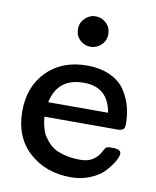

<svg xmlns="http://www.w3.org/2000/svg" viewBox="-80 -757 672 825"><g transform="rotate(10 256.0 -345.0)"><path d="M30.8 -238.8Q30.8 -346.7 96.9 -413.3Q163.1 -480 271 -480Q330.1 -480 373 -460Q416 -439.9 438 -406.5Q460 -373 469.5 -336.9Q479 -300.8 479 -261.2Q479 -244.1 472.4 -238.5Q465.8 -232.9 451.2 -231.9H128.9Q129.9 -218.8 130.9 -211.4Q131.8 -204.1 136.5 -185.5Q141.1 -167 147.9 -155Q154.8 -143.1 168.9 -126.5Q183.1 -109.9 201.2 -99.9Q219.2 -89.8 248 -83Q276.9 -76.2 312 -76.2Q346.2 -76.2 367.2 -90.6Q388.2 -105 398.7 -125Q409.2 -145 411.1 -146Q417 -150.9 432.1 -150.9H440.9Q477.1 -150.9 477.1 -131.8Q477.1 -118.7 465.1 -97.9Q453.1 -77.1 431.6 -53Q410.2 -28.8 370.6 -12Q331.1 4.9 285.2 4.9Q175.3 4.9 103 -60.5Q30.8 -126 30.8 -238.8ZM133.8 -295.9H395Q377 -404.8 271 -404.8Q156.7 -404.8 133.8 -295.9ZM205.1 -627.9Q205.1 -655.8 225.1 -675.3Q245.1 -694.8 271 -694.8Q297.9 -694.8 317.6 -676Q337.4 -657.2 337.4 -627.9Q337.4 -600.1 317.4 -581.1Q297.4 -562 271 -562Q244.1 -562 224.6 -580.6Q205.1 -599.1 205.1 -627.9Z"/></g></svg>

Font: CMU Concrete
Style: Bold
Weight: 700
Version: Version 0.7.0